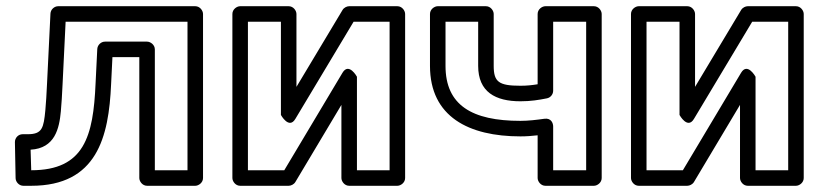

<svg xmlns="http://www.w3.org/2000/svg" viewBox="-20 -573 2655 618"><path d="M583.5 -503V-25H478.4V-414C478.4 -429.1 464.1 -439 453.4 -439H318.1C304.4 -439 293.7 -427.4 293.1 -415.2L287.6 -304.2C280.3 -134.9 251.8 -25 80.5 -25C80.1 -46 78.9 -69.8 78.5 -91.2C157.2 -95.6 170.8 -160.1 175.8 -214.2C178 -238.4 179.9 -267.7 181.4 -301.9L191.2 -503ZM633.5 -528C633.5 -538.7 623.6 -553 608.5 -553H167.4C155.2 -553 143.1 -542.9 142.4 -529.2L131.4 -304.1C129.8 -270.3 128.2 -241.9 126 -218.8C120.6 -161.2 116 -141 69.5 -141H53C38.5 -141 27.8 -128.9 28 -115.5L30.2 0.5C30.4 12.1 40.8 25 55.2 25H80.5C292.3 25 330.2 -132.1 337.6 -301.8L341.9 -389H428.4V0C428.4 10.7 438.3 25 453.4 25H608.5C619.2 25 633.5 15.1 633.5 0Z M1118.1 -503H1234V-25H1128.9V-326C1128.9 -326 1103 -373.3 1082.4 -338.8L895 -25H778V-503H884.2V-203C884.2 -203 910 -155.7 930.6 -190.2ZM1103.9 -553C1096.7 -553 1087.2 -548.7 1082.5 -540.8L934.2 -293.4V-528C934.2 -538.7 924.3 -553 909.2 -553H753C742.3 -553 728 -543.1 728 -528V0C728 10.7 737.9 25 753 25H909.2C916.4 25 926 20.7 930.7 12.8L1078.9 -235.4V0C1078.9 10.7 1088.8 25 1103.9 25H1259C1269.7 25 1284 15.1 1284 0V-528C1284 -538.7 1274.1 -553 1259 -553Z M1655.2 -247C1688 -247 1714.1 -251.2 1740.5 -256.5C1752 -258.8 1760.5 -269.3 1760.5 -281V-503H1866.7V-25H1760.5V-166C1760.5 -175.9 1754.6 -194 1731.9 -190.7C1707 -187.2 1680.9 -184 1655.2 -184C1499.2 -184 1414 -234.3 1414 -361V-503H1519.1V-361C1519.1 -276.7 1574.9 -247 1655.2 -247ZM1655.2 -297C1585.7 -297 1569.1 -309.1 1569.1 -361V-528C1569.1 -538.7 1559.2 -553 1544.1 -553H1389C1378.3 -553 1364 -543.1 1364 -528V-361C1364 -196.8 1489.6 -134 1655.2 -134C1674.4 -134 1692 -135.4 1710.5 -137.5V0C1710.5 10.7 1720.4 25 1735.5 25H1891.7C1902.4 25 1916.7 15.1 1916.7 0V-528C1916.7 -538.7 1906.8 -553 1891.7 -553H1735.5C1724.8 -553 1710.5 -543.1 1710.5 -528V-301.8C1693.2 -298.9 1676 -297 1655.2 -297Z M2401.1 -503H2517V-25H2411.9V-326C2411.9 -326 2386 -373.3 2365.4 -338.8L2178 -25H2061V-503H2167.2V-203C2167.2 -203 2193 -155.7 2213.6 -190.2ZM2386.9 -553C2379.7 -553 2370.2 -548.7 2365.5 -540.8L2217.2 -293.4V-528C2217.2 -538.7 2207.3 -553 2192.2 -553H2036C2025.3 -553 2011 -543.1 2011 -528V0C2011 10.7 2020.9 25 2036 25H2192.2C2199.4 25 2209 20.7 2213.7 12.8L2361.9 -235.4V0C2361.9 10.7 2371.8 25 2386.9 25H2542C2552.7 25 2567 15.1 2567 0V-528C2567 -538.7 2557.1 -553 2542 -553Z"/></svg>

Font: Asimov
Style: WidOu
Weight: 500
Designer: Google
Version: Version 2.000980; 2014